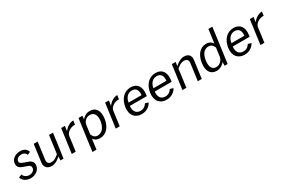

<svg xmlns="http://www.w3.org/2000/svg" viewBox="116 -2128 5372 3660"><g transform="rotate(-30 2802.5 -298.5)"><path d="M204 11C308 11 400 -57 411 -143C422 -209 394 -261 317 -286L223 -319C176 -336 146 -355 153 -398C161 -446 214 -474 273 -474C321 -474 363 -447 374 -403L439 -436C416 -500 370 -539 275 -539C169 -539 86 -476 76 -394C64 -309 115 -272 183 -250L279 -216C316 -203 335 -179 327 -135C320 -89 269 -55 214 -55C146 -55 94 -91 82 -143L13 -113C33 -44 107 11 204 11Z M664 9C665 9 666 9 667 9C732 9 791 -23 863 -84L860 -1H928L1001 -531H914L861 -139C800 -87 758 -58 700 -58C630 -58 604 -98 614 -162L663 -531H576L524 -145C511 -51 568 8 664 9Z M1195 0 1238 -321C1247 -387 1336 -459 1440 -453L1452 -540C1377 -540 1292 -488 1247 -419L1262 -530H1180L1108 0Z M1557 165 1587 -60C1623 -6 1675 10 1729 10C1859 10 1963 -93 1987 -273C2011 -453 1932 -540 1814 -540C1719 -540 1663 -481 1639 -454L1649 -530H1562L1468 165ZM1713 -56C1659 -56 1623 -88 1599 -148L1625 -341C1634 -411 1696 -473 1775 -473C1853 -473 1916 -417 1897 -271C1877 -130 1803 -56 1713 -56Z M2163 0 2206 -321C2215 -387 2304 -459 2408 -453L2420 -540C2345 -540 2260 -488 2215 -419L2230 -530H2148L2076 0Z M2897 -240 2903 -275C2925 -436 2856 -540 2713 -540C2565 -540 2462 -428 2438 -260C2415 -90 2505 10 2647 10C2739 10 2821 -32 2869 -118L2799 -139C2767 -88 2723 -56 2656 -56C2554 -56 2512 -137 2526 -240ZM2536 -307C2547 -392 2602 -477 2703 -477C2798 -477 2834 -404 2820 -307Z M3444 -240 3450 -275C3472 -436 3403 -540 3260 -540C3112 -540 3009 -428 2985 -260C2962 -90 3052 10 3194 10C3286 10 3368 -32 3416 -118L3346 -139C3314 -88 3270 -56 3203 -56C3101 -56 3059 -137 3073 -240ZM3083 -307C3094 -392 3149 -477 3250 -477C3345 -477 3381 -404 3367 -307Z M3631 0 3683 -392C3744 -443 3789 -470 3845 -470C3912 -470 3941 -432 3932 -369L3882 0H3969L4021 -388C4034 -479 3986 -540 3888 -540C3816 -540 3760 -507 3688 -444L3700 -530H3616L3544 0Z M4297 10C4392 10 4452 -53 4474 -82L4471 0H4539L4642 -762H4555L4515 -467C4477 -519 4432 -540 4375 -540C4237 -540 4145 -428 4122 -259C4098 -85 4168 10 4297 10ZM4326 -56C4244 -56 4192 -117 4211 -263C4230 -404 4296 -473 4387 -473C4441 -473 4479 -446 4504 -384L4478 -193C4468 -124 4403 -56 4326 -56Z M5161 -240 5167 -275C5189 -436 5120 -540 4977 -540C4829 -540 4726 -428 4702 -260C4679 -90 4769 10 4911 10C5003 10 5085 -32 5133 -118L5063 -139C5031 -88 4987 -56 4920 -56C4818 -56 4776 -137 4790 -240ZM4800 -307C4811 -392 4866 -477 4967 -477C5062 -477 5098 -404 5084 -307Z M5348 0 5391 -321C5400 -387 5489 -459 5593 -453L5605 -540C5530 -540 5445 -488 5400 -419L5415 -530H5333L5261 0Z"/></g></svg>

Font: Cheyenne Sans
Style: Italic
Weight: 400
Italic angle: -8.13011°
Designer: The Public Sans project authors (U.S. Web Design System), Libre Franklin designed by Pablo Impallari and Rodrigo Fuenzal
Foundry: The Cheyenne Sans Project Authors
Version: Version 2.007